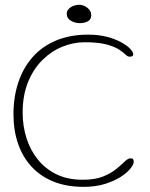

<svg xmlns="http://www.w3.org/2000/svg" viewBox="-20 -734 612 784"><path d="M321 29Q252.5 29 199.2 7.8Q146 -13.5 109.5 -52.8Q73 -92 54 -146.5Q35 -201 35 -267.5Q35 -337.5 54.5 -396.8Q74 -456 112.5 -500Q151 -544 208 -568.2Q265 -592.5 340 -592.5Q383 -592.5 417.2 -583.5Q451.5 -574.5 475.2 -561.2Q499 -548 511.5 -534.8Q524 -521.5 524 -512.5Q524 -506 519 -504.2Q514 -502.5 510 -502.5Q501 -502.5 492 -511.5Q483 -520.5 465.5 -532Q448 -543.5 414.8 -552.5Q381.5 -561.5 325 -561.5Q280 -561.5 235.2 -543.5Q190.5 -525.5 153.8 -489.5Q117 -453.5 94.8 -399.5Q72.5 -345.5 72.5 -274Q72.5 -220.5 87.8 -171.2Q103 -122 133.8 -83.5Q164.5 -45 210.2 -22.5Q256 0 317.5 0Q368 0 400.8 -13.2Q433.5 -26.5 454.5 -43.8Q475.5 -61 489 -74.2Q502.5 -87.5 513.5 -87.5Q520.5 -87.5 523.2 -84.2Q526 -81 526 -72.5Q526 -63 512.8 -46Q499.5 -29 473.2 -12Q447 5 408.8 17Q370.5 29 321 29ZM306 -639.5Q285.5 -639.5 269 -649.5Q252.5 -659.5 252.5 -678Q252.5 -688.5 260 -696.8Q267.5 -705 279.2 -709.8Q291 -714.5 302.5 -714.5Q315 -714.5 326.5 -708.8Q338 -703 345.2 -693.5Q352.5 -684 352.5 -672Q352.5 -654.5 338.8 -647Q325 -639.5 306 -639.5Z"/></svg>

Font: Gluten Thin
Style: Regular
Weight: 100
Designer: Tyler Finck
Foundry: Etcetera Type Company
Version: Version 1.300